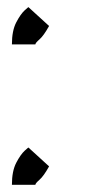

<svg xmlns="http://www.w3.org/2000/svg" viewBox="-20 -512 306 532"><path d="M13 0Q13 -38 25 -61Q37 -84 48.5 -94.5Q60 -105 59 -103L116 -51Q101 -24 89.5 -14Q78 -4 78 0ZM13 -389Q13 -427 25 -450Q37 -473 48.5 -483.5Q60 -494 59 -492L116 -440Q101 -413 89.5 -403Q78 -393 78 -389Z"/></svg>

Font: Syne Tactile
Style: Regular
Weight: 400
Designer: Lucas Descroix
Foundry: Bonjour Monde
Version: Version 2.100; ttfautohint (v1.8.3)